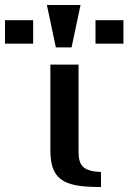

<svg xmlns="http://www.w3.org/2000/svg" viewBox="-104 -743 515 770"><path d="M211 -136V-484H98V-141C98 -108 102 -82 111 -62C136 -3 204 7 301 7V-53C231 -57 211 -76 211 -136ZM29 -568V-662H-84V-568ZM391 -568V-662H279V-568ZM183 -553 219 -723H84L120 -553Z"/></svg>

Font: Gamestation Extended
Style: Regular
Weight: 400
Width: 7
Designer: Jonas Hecksher
Foundry: Jonas Hecksher, Playtypeª, e-types AS
Version: Version 1.003